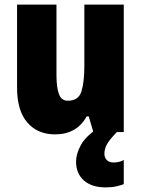

<svg xmlns="http://www.w3.org/2000/svg" viewBox="-20 -573 611 833"><path d="M517 -553V0H385L365 -68H356Q313 10 219 10Q143 10 98.5 -41.5Q54 -93 54 -193V-553H225V-248Q225 -192 236 -164Q247 -136 274 -136Q321 -136 333.5 -177Q346 -218 346 -289V-553ZM433 94Q433 111 443.5 121.5Q454 132 473 132Q486 132 497.5 129Q509 126 517 121V226Q504 231 484.5 235.5Q465 240 439 240Q378 240 344 210Q310 180 310 128Q310 95 330.5 57Q351 19 407 -19L487 0Q455 33 444 53Q433 73 433 94Z"/></svg>

Font: Noto Sans Telugu Condensed Black
Style: Regular
Weight: 900
Width: 3
Designer: Jelle Bosma - Monotype Design Team
Foundry: Monotype Imaging Inc.
Version: Version 2.005; ttfautohint (v1.8.4.7-5d5b)